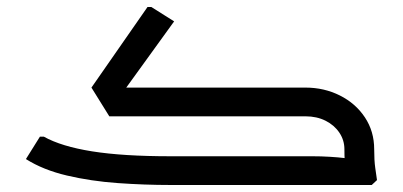

<svg xmlns="http://www.w3.org/2000/svg" viewBox="-20 -528 1150 548"><path d="M822 0V-82H872Q897 -82 921.5 -80.5Q946 -79 962 -77Q978 -75 978 -75V0ZM972 0Q970 -17 966.5 -41.5Q963 -66 963 -102H1048Q1048 -70 1051 -49Q1054 -28 1056 -14L1041 0ZM292 -196 241 -278H818V-196ZM310 -236 241 -278 401 -508H412L477 -467ZM467 0Q392 0 315.5 -5.5Q239 -11 171 -27Q103 -43 54 -74L94 -138H105Q155 -110 243 -96Q331 -82 467 -82H822V0ZM963 -102Q963 -128 948.5 -149.5Q934 -171 909 -183.5Q884 -196 852 -196H468V-207L477 -278H852Q905 -278 950 -255.5Q995 -233 1021.5 -193Q1048 -153 1048 -102Z"/></svg>

Font: Fustat Medium
Style: Regular
Weight: 500
Designer: Mohamed Gaber, Khaled Hosny, Laura Garcia Mut
Foundry: Kief Type Foundry, Alif Type Foundry, Hard Type Foundry
Version: Version 1.007